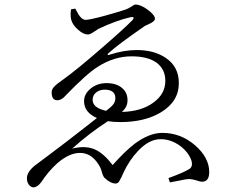

<svg xmlns="http://www.w3.org/2000/svg" viewBox="-20 -762 1040 833"><path d="M125 50.8Q114.3 50.8 105.5 39.6Q96.7 28.3 96.7 11.7Q96.7 -14.6 128.9 -42Q142.6 -52.7 199.2 -94.7Q246.1 -129.9 267.6 -146.5Q298.8 -170.9 354.5 -213.9Q385.7 -238.3 400.4 -250Q344.7 -274.4 344.7 -323.2Q344.7 -354.5 373.5 -377.9Q402.3 -401.4 442.4 -401.4Q483.4 -401.4 508.3 -381.3Q533.2 -361.3 533.2 -328.1Q534.2 -298.8 508.8 -276.4Q594.7 -278.3 647.5 -318.4Q697.3 -355.5 697.3 -411.1Q697.3 -460.9 660.2 -489.3Q622.1 -517.6 550.8 -517.6Q474.6 -517.6 403.3 -471.7Q355.5 -441.4 265.6 -348.6Q248 -327.1 228.5 -327.1Q204.1 -327.1 204.1 -361.3Q204.1 -375 215.8 -386.7Q225.6 -397.5 260.7 -421.9Q314.5 -460.9 417 -549.8Q514.6 -633.8 554.7 -674.8Q561.5 -682.6 559.1 -686Q556.6 -689.5 546.9 -687.5Q485.4 -673.8 407.2 -636.7Q402.3 -633.8 390.6 -626Q371.1 -612.3 361.3 -612.3Q341.8 -612.3 318.4 -633.3Q294.9 -654.3 289.1 -675.8Q284.2 -693.4 288.1 -721.7L306.6 -724.6Q308.6 -721.7 311.5 -715.8Q331.1 -675.8 351.6 -675.8Q368.2 -675.8 433.6 -693.4Q486.3 -708 522.5 -719.7Q537.1 -724.6 551.8 -734.4Q561.5 -742.2 568.4 -742.2Q590.8 -742.2 621.6 -719.2Q652.3 -696.3 652.3 -680.7Q652.3 -668.9 625 -657.2Q613.3 -652.3 608.4 -649.4Q487.3 -565.4 453.1 -533.2Q445.3 -527.3 447.3 -524.4Q449.2 -521.5 458 -525.4Q518.6 -544.9 573.2 -544.9Q649.4 -544.9 699.2 -510.7Q755.9 -472.7 755.9 -401.4Q755.9 -321.3 677.7 -274.4Q607.4 -232.4 502.9 -232.4Q471.7 -232.4 448.2 -236.3Q368.2 -184.6 293 -117.2Q350.6 -131.8 392.6 -113.3Q429.7 -96.7 468.8 -45.9Q522.5 -106.4 563.5 -137.7Q627 -185.5 684.6 -185.5Q763.7 -185.5 826.2 -131.8Q887.7 -78.1 887.7 -15.6Q887.7 26.4 856.4 26.4Q847.7 26.4 835 21.5Q817.4 15.6 800.8 14.6Q789.1 14.6 752.9 22.5Q730.5 27.3 716.8 29.3L710.9 10.7Q777.3 -13.7 798.8 -27.3Q818.4 -37.1 810.5 -65.4Q797.9 -101.6 761.7 -128.9Q721.7 -158.2 676.8 -158.2Q627 -158.2 579.1 -107.4Q541 -67.4 515.6 -12.7Q512.7 -6.8 507.8 4.9Q500 20.5 496.1 26.4Q490.2 34.2 481.4 34.2Q460 34.2 434.6 10.7Q427.7 3.9 422.9 -11.7Q418 -33.2 407.2 -48.8Q376 -98.6 327.1 -98.6Q280.3 -98.6 228.5 -53.7Q190.4 -19.5 158.2 29.3Q141.6 50.8 125 50.8ZM440.4 -281.2Q463.9 -298.8 471.7 -309.6Q480.5 -321.3 480.5 -335.9Q480.5 -373 433.6 -373Q412.1 -373 397 -360.8Q381.8 -348.6 381.8 -329.1Q381.8 -293.9 440.4 -281.2Z"/></svg>

Font: Bpmf Zihi Only R
Style: R
Weight: 400
Foundry: But Ko
Version: Version 1.320